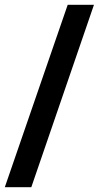

<svg xmlns="http://www.w3.org/2000/svg" viewBox="-21 -762 416 797"><path d="M-1 15H109L369 -742H260Z"/></svg>

Font: 18Franklin
Style: Bold
Weight: 700
Designer: Pablo Impallari, Rodrigo Fuenzalida (Modified by Dan O. Williams)
Version: Version 0.025;PS 000.025;hotconv 1.0.88;makeotf.lib2.5.64775